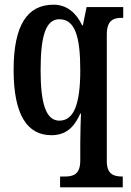

<svg xmlns="http://www.w3.org/2000/svg" viewBox="-20 -566 556 818"><path d="M236 232H503V186H501C465 186 435 177 435 120V-419C435 -481 465 -490 499 -490H505V-536H349L333 -458H330C305 -511 265 -546 208 -546C97 -546 38 -460 38 -268C38 -75 97 10 199 10C263 10 297 -26 322 -82H325C324 -55 322 0 322 42V118C322 177 292 186 257 186H236ZM233 -52C176 -52 153 -124 153 -267C153 -416 176 -484 233 -484C300 -484 322 -409 322 -267C322 -123 295 -52 233 -52Z"/></svg>

Font: Noto Serif Armenian ExtraCondensed SemiBold
Style: Regular
Weight: 600
Width: 2
Designer: Monotype Design Team
Foundry: Monotype Imaging Inc.
Version: Version 2.008